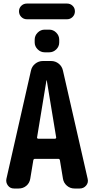

<svg xmlns="http://www.w3.org/2000/svg" viewBox="-20 -1080 540 1100"><path d="M364.3 -969.7H133.8Q115.2 -969.7 102.1 -982.9Q88.9 -996.1 88.9 -1015.1Q88.9 -1034.2 102.1 -1046.9Q115.2 -1059.6 133.8 -1059.6H364.3Q382.8 -1059.6 396 -1046.9Q409.2 -1034.2 409.2 -1015.1Q409.2 -996.1 396 -982.9Q382.8 -969.7 364.3 -969.7ZM236.3 -910.2H261.7Q285.2 -910.2 302.2 -893.1Q319.3 -876 319.3 -852.5V-836.9Q319.3 -813.5 302.2 -796.9Q285.2 -780.3 261.7 -780.3H236.3Q212.9 -780.3 195.8 -797.4Q178.7 -814.5 178.7 -836.9V-852.5Q178.7 -876 195.8 -893.1Q212.9 -910.2 236.3 -910.2ZM294.9 -285.2Q297.9 -285.2 300.3 -287.6Q302.7 -290 301.8 -293L248 -619.1Q248 -620.1 247.1 -620.1Q246.1 -620.1 246.1 -619.1L192.4 -293Q191.4 -290 193.8 -287.6Q196.3 -285.2 199.2 -285.2ZM340.8 -674.8 482.4 -54.7Q487.3 -33.2 473.1 -16.6Q459 0 436.5 0H407.2Q381.8 0 363.3 -16.1Q344.7 -32.2 340.8 -55.7L323.2 -162.1Q321.3 -169.9 314.5 -169.9H179.7Q172.9 -169.9 170.9 -162.1L153.3 -55.7Q149.4 -31.2 130.9 -15.6Q112.3 0 86.9 0H60.5Q38.1 0 25.4 -17.1Q12.7 -34.2 16.6 -54.7L157.2 -674.8Q162.1 -699.2 181.6 -714.8Q201.2 -730.5 225.6 -730.5H272.5Q297.9 -730.5 316.9 -714.8Q335.9 -699.2 340.8 -674.8Z"/></svg>

Font: Rounded Mgen+ 2m bold
Style: Bold
Weight: 700
Designer: [Source Han Sans]
Ryoko NISHIZUKA  (kana & ideographs); Paul D. Hunt (Latin, Greek & Cyrillic); Wenlong ZHANG  (bopomofo
Version: Version 1.059.20150602